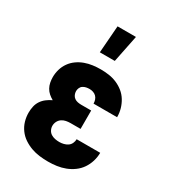

<svg xmlns="http://www.w3.org/2000/svg" viewBox="-185 -859 871 968"><g transform="rotate(30 250.0 -375.0)"><path d="M248 8Q223 8 198 5Q173 2 149.5 -6.5Q126 -15 105 -29Q84 -43 69 -63.5Q54 -84 47 -108Q40 -132 40 -157Q40 -176 44 -194Q48 -212 58 -227Q68 -242 82.5 -253Q97 -264 114 -272Q100 -280 88.5 -290Q77 -300 69.5 -313.5Q62 -327 59 -342.5Q56 -358 56 -373Q56 -396 62.5 -418.5Q69 -441 82.5 -460Q96 -479 115 -492.5Q134 -506 156 -514Q178 -522 201 -525Q224 -528 247 -528Q271 -528 295 -524.5Q319 -521 341 -511.5Q363 -502 381.5 -487Q400 -472 412.5 -451.5Q425 -431 431.5 -408Q438 -385 438 -361V-360H301Q301 -371 297.5 -381.5Q294 -392 286.5 -399.5Q279 -407 268.5 -410.5Q258 -414 247 -414Q237 -414 227.5 -412Q218 -410 209.5 -404.5Q201 -399 197 -389.5Q193 -380 193 -371Q193 -360 197.5 -350Q202 -340 210.5 -334Q219 -328 229.5 -326Q240 -324 250 -324H308V-217H250Q237 -217 224 -214.5Q211 -212 200 -204.5Q189 -197 183 -185Q177 -173 177 -160Q177 -147 183 -135.5Q189 -124 199.5 -117.5Q210 -111 222.5 -108.5Q235 -106 248 -106Q260 -106 272.5 -109Q285 -112 295.5 -119Q306 -126 311.5 -138Q317 -150 317 -162H454Q454 -137 446.5 -112.5Q439 -88 425 -67.5Q411 -47 390.5 -32Q370 -17 346.5 -8Q323 1 298 4.5Q273 8 248 8ZM199 -600 211 -758H318L286 -600Z"/></g></svg>

Font: Iosevka Curly Heavy
Style: Regular
Weight: 900
Monospace: yes
Designer: Belleve Invis
Foundry: Belleve Invis
Version: Version 22.1.2; ttfautohint (v1.8.4)